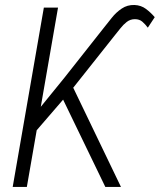

<svg xmlns="http://www.w3.org/2000/svg" viewBox="-20 -741 633 761"><path d="M210 -710.9 86.4 0H30.3L153.8 -710.9ZM397.5 0 219.7 -367.7 259.8 -415 459.5 0ZM389.2 -627.9Q405.3 -647.9 422.6 -669.9Q439.9 -691.9 462.4 -707Q484.9 -722.2 513.2 -721.2Q539.1 -720.2 558.6 -705.6Q578.1 -690.9 593.3 -672.9L565.9 -631.3Q555.7 -645 544.2 -655Q532.7 -665 514.6 -665Q496.6 -665 482.4 -654.1Q468.3 -643.1 456.8 -628.2Q445.3 -613.3 435.1 -601.1L262.7 -383.8L99.6 -194.8L106.9 -274.9L235.8 -433.6Z"/></svg>

Font: Roboto Condensed Light
Style: Italic
Weight: 300
Italic angle: -12°
Designer: Christian Robertson
Foundry: Google
Version: Version 3.0; 2020